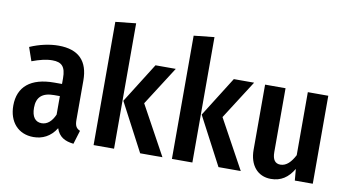

<svg xmlns="http://www.w3.org/2000/svg" viewBox="-75 -938 2068 1137"><g transform="rotate(10 958.5 -369.5)"><path d="M411 -130V-366C411 -481 354 -544 231 -544C178 -544 117 -531 60 -506L88 -425C134 -442 173 -452 210 -452C266 -452 290 -428 290 -359V-324H243C103 -324 28 -262 28 -148C28 -51 85 15 177 15C230 15 279 -7 313 -62C330 -12 365 7 418 13L443 -69C421 -79 411 -92 411 -130ZM211 -74C173 -74 151 -102 151 -157C151 -220 184 -251 255 -251H290V-140C272 -98 245 -74 211 -74Z M660 -754 537 -741V0H660ZM938 -529H816L665 -289L817 0H951L789 -296Z M1131 -754 1008 -741V0H1131ZM1409 -529H1287L1136 -289L1288 0H1422L1260 -296Z M1855 -529H1732V-150C1710 -108 1683 -78 1646 -78C1614 -78 1598 -100 1598 -145V-529H1475V-137C1475 -46 1524 15 1605 15C1666 15 1708 -14 1741 -69L1747 0H1855Z"/></g></svg>

Font: Fira Sans Condensed Medium
Style: Regular
Weight: 500
Width: 3
Designer: Carrois Corporate & Edenspiekermann AG
Foundry: Carrois Corporate GbR & Edenspiekermann AG
Version: Version 4.202;PS 004.202;hotconv 1.0.88;makeotf.lib2.5.64775